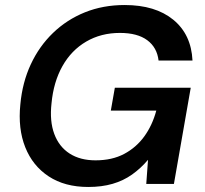

<svg xmlns="http://www.w3.org/2000/svg" viewBox="-20 -732 816 764"><path d="M331 12Q238 12 174 -30Q110 -72 80.5 -146Q51 -220 61 -317Q69 -404 102.5 -476Q136 -548 191 -601Q246 -654 318 -683Q390 -712 476 -712Q598 -712 669.5 -653.5Q741 -595 746 -491H611Q605 -543 566 -572Q527 -601 457 -601Q382 -601 323 -566.5Q264 -532 228.5 -469Q193 -406 185 -321Q177 -250 196 -199Q215 -148 257 -121Q299 -94 360 -94Q426 -94 474 -119.5Q522 -145 554 -189Q586 -233 602 -292H421L437 -383H739L672 0H562L569 -96Q540 -62 505.5 -37.5Q471 -13 428 -0.5Q385 12 331 12Z"/></svg>

Font: DM Sans 12pt SemiBold
Style: Italic
Weight: 600
Italic angle: -10°
Version: Version 4.004;gftools[0.9.30]